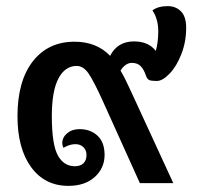

<svg xmlns="http://www.w3.org/2000/svg" viewBox="-20 -597 663 626"><path d="M415 -282 545 0H436L315 -268Q286 -332 269 -357Q252 -382 230 -382Q192 -382 170.5 -341Q149 -300 149 -219Q149 -126 168.5 -90.5Q188 -55 224 -55Q242 -55 252 -64.5Q262 -74 262 -92Q262 -107 252 -117Q242 -127 226 -127Q207 -127 187 -115Q183 -123 183 -130Q183 -149 199 -162.5Q215 -176 239 -176Q275 -176 298 -154.5Q321 -133 321 -92Q321 -49 289 -20Q257 9 203 9Q126 9 81.5 -52Q37 -113 37 -218Q37 -333 87 -397Q137 -461 223 -461Q295 -461 339 -415Q363 -462 417 -462Q464 -462 488 -431Q496 -460 496 -495Q496 -535 477 -563Q495 -577 527 -577Q553 -577 570 -560Q587 -543 587 -506Q587 -461 571.5 -421Q556 -381 533 -357Q510 -333 491 -333Q473 -333 466.5 -336Q460 -339 456 -350Q449 -371 438.5 -381.5Q428 -392 410 -392Q389 -392 373 -367Q385 -347 398 -318.5Q411 -290 415 -282Z"/></svg>

Font: Krub SemiBold
Style: Regular
Weight: 600
Version: Version 1.000; ttfautohint (v1.6)